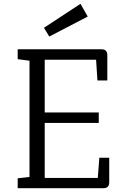

<svg xmlns="http://www.w3.org/2000/svg" viewBox="-20 -989 667 1009"><path d="M73 0V-52L135 -59V-670L73 -678V-730H514Q544 -730 544 -699V-566H492L485 -675H215V-398H499V-343H215V-54H494L502 -160H554V-31Q554 0 523 0ZM239 -797 211 -843 403 -969 441 -902Z"/></svg>

Font: Fauna One
Style: Regular
Weight: 400
Designer: Eduardo Rodriguez Tunni
Foundry: Eduardo Rodriguez Tunni
Version: Version 2.001; ttfautohint (v1.8.4.7-5d5b);gftools[0.9.23]